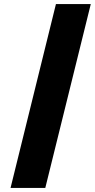

<svg xmlns="http://www.w3.org/2000/svg" viewBox="-20 -880 469 950"><path d="M429.2 -859.9 204.1 49.8H32.2L256.8 -859.9Z"/></svg>

Font: Sinkin Sans 800 Black Italic
Style: Regular
Weight: 900
Italic angle: -112°
Designer: Keith Bates
Foundry: K-Type
Version: Sinkin Sans (version 1.0)  by Keith Bates   •   © 2014   www